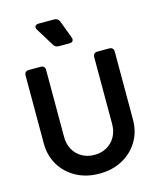

<svg xmlns="http://www.w3.org/2000/svg" viewBox="-145 -1115 1008 1227"><g transform="rotate(-15 359.0 -501.5)"><path d="M359 12Q273 12 206.5 -24Q140 -60 102 -123Q64 -186 64 -266V-715Q64 -745 94 -745H170Q200 -745 200 -715V-273Q200 -226 220.5 -189.5Q241 -153 277 -132.5Q313 -112 359 -112Q405 -112 441 -132.5Q477 -153 497.5 -189.5Q518 -226 518 -273V-715Q518 -745 548 -745H624Q654 -745 654 -715V-266Q654 -186 616 -123Q578 -60 511.5 -24Q445 12 359 12ZM318 -842Q294 -842 283 -862L211 -979Q201 -994 207 -1004.5Q213 -1015 231 -1015H333Q358 -1015 368 -991L411 -876Q417 -860 410.5 -851Q404 -842 388 -842Z"/></g></svg>

Font: Pitagon Sans Text
Style: Bold
Weight: 700
Designer: Travis Tran
Foundry: Pitagon
Version: Version 1.001; ttfautohint (v1.8.4.7-5d5b);gftools[0.9.26]